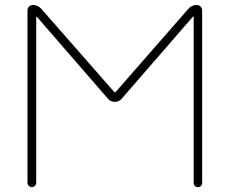

<svg xmlns="http://www.w3.org/2000/svg" viewBox="-20 -775 923 774"><path d="M440.4 -404.3Q443.4 -401.4 446.3 -404.3L738.3 -738.3Q752 -754.9 773.4 -754.9Q782.2 -754.9 788.6 -748.5Q794.9 -742.2 794.9 -733.4V-37.1Q794.9 -30.3 790 -25.4Q785.2 -20.5 777.8 -20.5Q770.5 -20.5 765.6 -25.4Q760.7 -30.3 760.7 -37.1V-707Q760.7 -708 759.8 -708Q758.8 -708 757.8 -708L469.7 -376Q459 -364.3 442.9 -364.3Q426.8 -364.3 416 -376L128.9 -707Q127.9 -707 127 -707Q126 -707 126 -705.1V-38.1Q126 -31.2 120.6 -25.9Q115.2 -20.5 108.4 -20.5Q101.6 -20.5 96.2 -25.9Q90.8 -31.2 90.8 -38.1V-733.4Q90.8 -742.2 97.2 -748.5Q103.5 -754.9 112.3 -754.9Q133.8 -754.9 147.5 -738.3Z"/></svg>

Font: Gen Jyuu Gothic ExtraLight
Style: Regular
Weight: 100
Designer: [Source Han Sans]
Ryoko NISHIZUKA  (kana & ideographs); Paul D. Hunt (Latin, Greek & Cyrillic); Wenlong ZHANG  (bopomofo
Version: Version 1.002.20150607